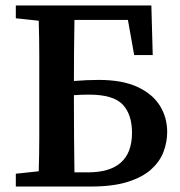

<svg xmlns="http://www.w3.org/2000/svg" viewBox="-20 -684 661 704"><path d="M251 -312Q251 -247 251.5 -182Q252 -117 253 -52H302Q464 -52 464 -197Q464 -265 429.5 -301Q395 -337 307 -337Q292 -337 278 -336.5Q264 -336 251 -335ZM38 -617V-664H535L540 -482H472L449 -611H253Q252 -554 251.5 -497.5Q251 -441 251 -387Q274 -389 297 -390Q320 -391 342 -391Q429 -391 484.5 -365Q540 -339 566.5 -296Q593 -253 593 -200Q593 -164 580 -128.5Q567 -93 535.5 -64Q504 -35 449.5 -17.5Q395 0 311 0H38V-47L122 -56Q124 -119 124 -183Q124 -247 124 -312V-351Q124 -415 124 -479.5Q124 -544 122 -608Z"/></svg>

Font: Source Serif 4 Semibold
Style: Regular
Weight: 600
Designer: Frank Grießhammer
Foundry: Adobe
Version: Version 4.005;hotconv 1.1.0;makeotfexe 2.6.0